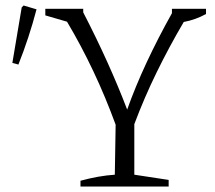

<svg xmlns="http://www.w3.org/2000/svg" viewBox="-20 -679 783 699"><path d="M273 0V-21Q306 -30 337 -35.5Q368 -41 398 -43L401 -225Q328 -425 224 -600L145 -623V-647H283V-634Q378 -450 443 -280Q472 -362 513.5 -451Q555 -540 606 -631V-647H730V-628Q692 -607 649 -599Q596 -509 550.5 -416Q505 -323 469 -227V-43L594 -24V0ZM47 -444 25 -450 59 -652 66 -659 113 -645Q86 -542 47 -444Z"/></svg>

Font: Piazzolla SC Light
Style: Regular
Weight: 300
Designer: Juan Pablo del Peral
Foundry: Huerta Tipografica
Version: Version 1.330